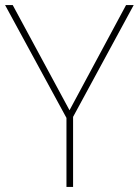

<svg xmlns="http://www.w3.org/2000/svg" viewBox="-20 -734 545 754"><path d="M253 -301 475 -714H505L267 -275V0H241V-271L0 -714H30Z"/></svg>

Font: Noto Sans Thin
Style: Regular
Weight: 100
Designer: Monotype Design Team
Foundry: Monotype Imaging Inc.
Version: Version 2.007